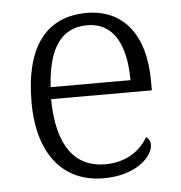

<svg xmlns="http://www.w3.org/2000/svg" viewBox="-45 -587 604 640"><g transform="rotate(-5 257.0 -267.0)"><path d="M277 10C388 10 443 -50 443 -87C443 -101 437 -110 429 -114C405 -72 358 -36 286 -36C186 -36 126 -110 125 -268H462V-299C462 -457 388 -544 268 -544C134 -544 59 -451 59 -263C59 -89 142 10 277 10ZM394 -308H127C134 -431 175 -503 266 -503C355 -503 394 -425 394 -308Z"/></g></svg>

Font: Noto Serif Ethiopic Light
Style: Regular
Weight: 300
Designer: Monotype Design Team
Foundry: Monotype Imaging Inc.
Version: Version 2.102